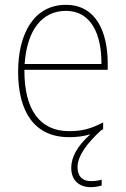

<svg xmlns="http://www.w3.org/2000/svg" viewBox="-20 -558 521 795"><path d="M301 134C301 85 345 31 398 -18C401 -20 404 -21 407 -23V-51C355 -24 319 -15 266 -15C144 -15 80 -105 81 -269H426V-295C426 -427 377 -538 253 -538C119 -538 55 -416 55 -261C55 -100 119 10 266 10C299 10 328 6 354 -2C300 47 275 92 275 137C275 191 310 217 356 217C375 217 391 213 401 210V186C391 189 375 192 357 192C320 192 301 171 301 134ZM253 -513C355 -513 401 -420 400 -293H82C92 -438 157 -513 253 -513Z"/></svg>

Font: Noto Sans Gujarati SemiCondensed Thin
Style: Regular
Weight: 100
Width: 4
Designer: Jelle Bosma - Monotype Design Team, Universal Thirst
Foundry: Monotype Imaging Inc.
Version: Version 2.106